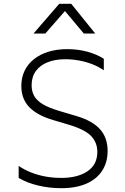

<svg xmlns="http://www.w3.org/2000/svg" viewBox="-20 -973 657 1008"><path d="M301 15Q240 15 181.2 1.2Q122.5 -12.5 78 -39V-102Q108 -81.5 143.5 -67.5Q179 -53.5 219 -46.2Q259 -39 302 -39Q387.5 -39 439.2 -73.8Q491 -108.5 491 -176Q491 -224 459 -258.2Q427 -292.5 342 -318L258 -343Q174 -368 133 -411.2Q92 -454.5 92 -521Q92 -566.5 109.5 -602.2Q127 -638 159.2 -663.2Q191.5 -688.5 235.8 -701.8Q280 -715 333 -715Q389.5 -715 438.8 -701.5Q488 -688 525 -664.5V-604Q498.5 -622.5 465.5 -635.5Q432.5 -648.5 396 -655.2Q359.5 -662 322 -662Q270 -662 230.2 -646.2Q190.5 -630.5 168.2 -600Q146 -569.5 146 -525Q146 -494 159.2 -469.8Q172.5 -445.5 204.5 -426Q236.5 -406.5 293 -390L384 -363Q464.5 -339 504.8 -294.8Q545 -250.5 545 -180Q545 -122 517.2 -78Q489.5 -34 435 -9.5Q380.5 15 301 15ZM156 -797 291 -953H354L480 -797H420L321 -915L218 -797Z"/></svg>

Font: Geologica-Sharp
Style: Regular
Weight: 100
Designer: Sindre Bremnes, Frode Helland
Foundry: Monokrom Skriftforlag AS
Version: Version 1.010;gftools[0.9.28]